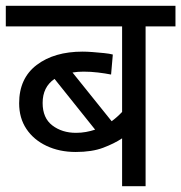

<svg xmlns="http://www.w3.org/2000/svg" viewBox="-20 -642 625 662"><path d="M585 -551H482V0H401V-165Q374 -147 335.5 -132.5Q297 -118 241 -118Q185 -118 140.5 -139Q96 -160 71 -197.5Q46 -235 46 -286Q46 -372 106.5 -418Q167 -464 265 -464Q279 -464 299 -462.5Q319 -461 338.5 -459Q358 -457 369 -454L363 -385Q343 -389 318 -392Q293 -395 268 -395Q248 -395 230 -392L365 -224Q384 -238 401 -256V-551H0V-622H585ZM127 -287Q127 -235 160.5 -209.5Q194 -184 242 -184Q260 -184 276.5 -187Q293 -190 308 -195L168 -370Q127 -342 127 -287Z"/></svg>

Font: RS Noto Sans
Style: Regular
Weight: 400
Designer: Monotype Design Team
Foundry: Monotype Imaging Inc.
Version: Version 3.10